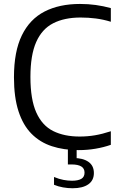

<svg xmlns="http://www.w3.org/2000/svg" viewBox="-20 -770 616 997"><path d="M387.5 9.5Q311 9.5 249.2 -10.8Q187.5 -31 143.5 -75.5Q99.5 -120 76 -192.5Q52.5 -265 52.5 -368.5Q52.5 -502.5 93.5 -586.5Q134.5 -670.5 211.2 -710Q288 -749.5 395.5 -749.5Q438.5 -749.5 477.8 -744Q517 -738.5 555.5 -728V-657Q516.5 -669 477.8 -674Q439 -679 398.5 -679Q314.5 -679 256.2 -649.2Q198 -619.5 168 -551.8Q138 -484 138 -370.5Q138 -253.5 168.5 -185.8Q199 -118 256.2 -89.5Q313.5 -61 393.5 -61Q434.5 -61 473 -67.5Q511.5 -74 555.5 -88.5V-18Q518.5 -5 476.2 2.2Q434 9.5 387.5 9.5ZM357 207.5Q332 207.5 307 203Q282 198.5 260.5 189.5V149Q287 160 309.8 164.2Q332.5 168.5 354 168.5Q385 168.5 402 158.8Q419 149 419 126.5Q419 104.5 401.8 94.2Q384.5 84 353 84H332.5V-10H378V68.5L361.5 50.5Q410.5 50.5 439 70.2Q467.5 90 467.5 128.5Q467.5 167 438.5 187.2Q409.5 207.5 357 207.5Z"/></svg>

Font: Encode Sans SC Condensed Thin
Style: Regular
Weight: 400
Version: Version 3.002